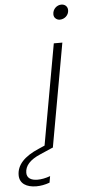

<svg xmlns="http://www.w3.org/2000/svg" viewBox="-176 -776 458 1007"><g transform="rotate(-5 53.0 -273.0)"><path d="M-114 130C-114 174 -78 196 -26 196C-4 196 19 192 44 183L50 149C25 158 3 162 -17 162C-52 162 -73 148 -73 121C-73 84 -46 54 8 31L79 0L78 -2L175 -543H130L35 -13L3 1C-75 34 -114 77 -114 130ZM150 -673C156 -667 164 -664 173 -664C197 -664 220 -683 220 -710C220 -729 206 -742 187 -742C163 -742 141 -722 141 -695C141 -686 144 -678 150 -673Z"/></g></svg>

Font: Momo Neue ExtLt
Style: Italic
Weight: 200
Italic angle: -10°
Designer: Ninad Kale (Devanagari), Jonny Pinhorn (Latin)
Foundry: Indian Type Foundry
Version: 4.004